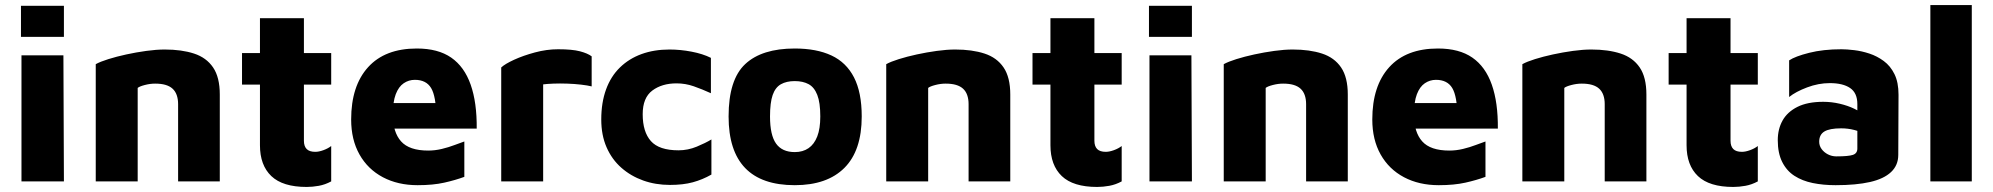

<svg xmlns="http://www.w3.org/2000/svg" viewBox="-20 -718 7888 760"><path d="M65 0V-499H231L233 0ZM63 -572V-695H233V-572Z M359 -464Q377 -474 409 -484Q441 -494 480 -502.5Q519 -511 559 -516.5Q599 -522 632 -522Q699 -522 748 -506Q797 -490 823.5 -451Q850 -412 850 -344V0H685V-306Q685 -326 679.5 -341.5Q674 -357 663 -367Q652 -377 635 -382Q618 -387 594 -387Q574 -387 553 -381.5Q532 -376 525 -370V0H359Z M1194 22Q1099 22 1054 -21Q1009 -64 1009 -143V-383H938V-508H1009V-646H1183V-508H1291V-383H1183V-161Q1183 -139 1194 -128Q1205 -117 1228 -117Q1242 -117 1260 -123.5Q1278 -130 1291 -140V0Q1267 13 1242 17.5Q1217 22 1194 22Z M1633 15Q1555 15 1495.5 -16.5Q1436 -48 1403 -106.5Q1370 -165 1370 -245Q1370 -378 1437 -452Q1504 -526 1630 -526Q1714 -526 1766 -490Q1818 -454 1843 -383Q1868 -312 1867 -209H1485L1465 -310H1727L1707 -256Q1706 -337 1686.5 -369.5Q1667 -402 1622 -402Q1598 -402 1578 -388.5Q1558 -375 1546.5 -345Q1535 -315 1535 -264Q1535 -195 1567.5 -158.5Q1600 -122 1675 -122Q1702 -122 1729 -128.5Q1756 -135 1779.5 -144Q1803 -153 1818 -158V-18Q1783 -5 1738.5 5Q1694 15 1633 15Z M1964 0V-451Q1979 -465 2015 -481.5Q2051 -498 2097.5 -510.5Q2144 -523 2189 -523Q2245 -523 2275.5 -515Q2306 -507 2322 -495V-376Q2306 -380 2280 -383Q2254 -386 2225 -387Q2196 -388 2170.5 -387Q2145 -386 2130 -384V0Z M2632 14Q2575 14 2526 -3.5Q2477 -21 2439.5 -54Q2402 -87 2381 -135Q2360 -183 2360 -245Q2360 -312 2379 -364Q2398 -416 2434 -451Q2470 -486 2519.5 -504Q2569 -522 2630 -522Q2673 -522 2717.5 -513.5Q2762 -505 2794 -489V-349Q2759 -365 2726 -376.5Q2693 -388 2658 -388Q2600 -388 2562 -359.5Q2524 -331 2524 -266Q2524 -196 2556.5 -159.5Q2589 -123 2666 -123Q2703 -123 2738 -137.5Q2773 -152 2796 -166V-27Q2761 -7 2722.5 3.5Q2684 14 2632 14Z M3126 15Q2995 15 2929.5 -53Q2864 -121 2864 -257Q2864 -403 2930 -464.5Q2996 -526 3126 -526Q3212 -526 3271 -498.5Q3330 -471 3360.5 -411.5Q3391 -352 3391 -257Q3391 -122 3322.5 -53.5Q3254 15 3126 15ZM3126 -116Q3158 -116 3180.5 -131.5Q3203 -147 3215 -178Q3227 -209 3227 -257Q3227 -312 3215 -342.5Q3203 -373 3180.5 -385Q3158 -397 3126 -397Q3093 -397 3071 -384.5Q3049 -372 3038.5 -342Q3028 -312 3028 -257Q3028 -183 3052 -149.5Q3076 -116 3126 -116Z M3488 -464Q3506 -474 3538 -484Q3570 -494 3609 -502.5Q3648 -511 3688 -516.5Q3728 -522 3761 -522Q3828 -522 3877 -506Q3926 -490 3952.5 -451Q3979 -412 3979 -344V0H3814V-306Q3814 -326 3808.5 -341.5Q3803 -357 3792 -367Q3781 -377 3764 -382Q3747 -387 3723 -387Q3703 -387 3682 -381.5Q3661 -376 3654 -370V0H3488Z M4323 22Q4228 22 4183 -21Q4138 -64 4138 -143V-383H4067V-508H4138V-646H4312V-508H4420V-383H4312V-161Q4312 -139 4323 -128Q4334 -117 4357 -117Q4371 -117 4389 -123.5Q4407 -130 4420 -140V0Q4396 13 4371 17.5Q4346 22 4323 22Z M4530 0V-499H4696L4698 0ZM4528 -572V-695H4698V-572Z M4824 -464Q4842 -474 4874 -484Q4906 -494 4945 -502.5Q4984 -511 5024 -516.5Q5064 -522 5097 -522Q5164 -522 5213 -506Q5262 -490 5288.5 -451Q5315 -412 5315 -344V0H5150V-306Q5150 -326 5144.5 -341.5Q5139 -357 5128 -367Q5117 -377 5100 -382Q5083 -387 5059 -387Q5039 -387 5018 -381.5Q4997 -376 4990 -370V0H4824Z M5675 15Q5597 15 5537.5 -16.5Q5478 -48 5445 -106.5Q5412 -165 5412 -245Q5412 -378 5479 -452Q5546 -526 5672 -526Q5756 -526 5808 -490Q5860 -454 5885 -383Q5910 -312 5909 -209H5527L5507 -310H5769L5749 -256Q5748 -337 5728.5 -369.5Q5709 -402 5664 -402Q5640 -402 5620 -388.5Q5600 -375 5588.5 -345Q5577 -315 5577 -264Q5577 -195 5609.5 -158.5Q5642 -122 5717 -122Q5744 -122 5771 -128.5Q5798 -135 5821.5 -144Q5845 -153 5860 -158V-18Q5825 -5 5780.5 5Q5736 15 5675 15Z M6006 -464Q6024 -474 6056 -484Q6088 -494 6127 -502.5Q6166 -511 6206 -516.5Q6246 -522 6279 -522Q6346 -522 6395 -506Q6444 -490 6470.5 -451Q6497 -412 6497 -344V0H6332V-306Q6332 -326 6326.5 -341.5Q6321 -357 6310 -367Q6299 -377 6282 -382Q6265 -387 6241 -387Q6221 -387 6200 -381.5Q6179 -376 6172 -370V0H6006Z M6841 22Q6746 22 6701 -21Q6656 -64 6656 -143V-383H6585V-508H6656V-646H6830V-508H6938V-383H6830V-161Q6830 -139 6841 -128Q6852 -117 6875 -117Q6889 -117 6907 -123.5Q6925 -130 6938 -140V0Q6914 13 6889 17.5Q6864 22 6841 22Z M7246 15Q7197 15 7155.5 6.5Q7114 -2 7083 -22Q7052 -42 7034.5 -77Q7017 -112 7017 -163Q7017 -207 7036 -241Q7055 -275 7095 -295Q7135 -315 7197 -315Q7230 -315 7262 -307.5Q7294 -300 7320 -287.5Q7346 -275 7360 -260L7365 -186Q7345 -197 7320 -203.5Q7295 -210 7268 -210Q7222 -210 7201.5 -197.5Q7181 -185 7181 -157Q7181 -141 7190.5 -128Q7200 -115 7215.5 -107Q7231 -99 7249 -99Q7297 -99 7314.5 -105Q7332 -111 7332 -130V-306Q7332 -350 7303.5 -369.5Q7275 -389 7223 -389Q7178 -389 7133 -372Q7088 -355 7062 -334V-479Q7086 -495 7141.5 -509Q7197 -523 7269 -523Q7290 -523 7319.5 -519.5Q7349 -516 7379.5 -506Q7410 -496 7436.5 -476.5Q7463 -457 7479 -424.5Q7495 -392 7495 -343L7494 -105Q7494 -64 7465.5 -37Q7437 -10 7382 2.5Q7327 15 7246 15Z M7785 0H7621V-698H7785Z"/></svg>

Font: Maven Pro ExtraBold
Style: Regular
Weight: 800
Designer: Joe Prince
Foundry: Joe Prince
Version: Version 2.100